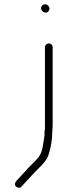

<svg xmlns="http://www.w3.org/2000/svg" viewBox="-20 -703 316 897"><path d="M190 -482V-101C188.7 -94.3 188 -88 188 -82V-70C186.7 -64.7 186 -59.7 186 -55C184.7 -50.3 183.7 -45 183 -39C178.1 -0.1 170.6 24.1 147 46C122 71 102.9 90.5 77 120L55 144C51.7 148 50 152.5 50 157.5C50 167.5 58.6 174 68.5 174C73.5 174 77.7 172 81 168L103 144C117.7 128 130.3 114.3 141 103C167 75.4 198.5 52.5 209 13C217.1 -15.4 224 -48 224 -82C224 -92.8 226 -106.5 226 -118V-482C226 -492.3 218.7 -500 208.5 -500C198.3 -500 190 -492.4 190 -482ZM172 -665.5C172 -654 182 -644 193.5 -644C203.4 -644 211 -652.6 211 -662.5C211 -673.3 201.3 -683 190.5 -683C180.6 -683 172 -675.4 172 -665.5Z"/></svg>

Font: CiSf OpenHand
Style: Regular
Weight: 400
Foundry: Cannot Into Space Fonts
Version: Version 0.7892